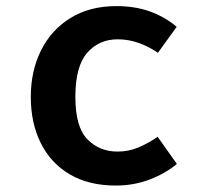

<svg xmlns="http://www.w3.org/2000/svg" viewBox="-20 -578 655 614"><path d="M355.9 -93.3Q391.8 -93.3 423.1 -106.7Q454.4 -120 484.1 -140.5L545.6 -53.8Q509.7 -23.6 459 -4.1Q408.2 15.4 350.3 15.4Q264.6 15.4 203.8 -20Q143.1 -55.4 110.8 -119.5Q78.5 -183.6 78.5 -268.2Q78.5 -351.8 111.5 -417.4Q144.6 -483.1 205.9 -520.8Q267.2 -558.5 352.3 -558.5Q410.8 -558.5 458.2 -541.8Q505.6 -525.1 545.1 -492.3L485.1 -409.2Q454.9 -429.7 422.6 -441Q390.3 -452.3 356.4 -452.3Q296.4 -452.3 258.7 -409Q221 -365.6 221 -268.2Q221 -171.8 259.5 -132.6Q297.9 -93.3 355.9 -93.3Z"/></svg>

Font: Fira Code SemiBold
Style: Regular
Weight: 600
Designer: Carrois Corporate, Edenspiekermann AG, Nikita Prokopov
Foundry: Carrois Corporate, Edenspiekermann AG, Nikita Prokopov
Version: Version 6.002